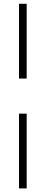

<svg xmlns="http://www.w3.org/2000/svg" viewBox="-20 -788 248 1040"><path d="M124.5 -362.5H83V-767.5H124.5ZM83 232.5V-172.5H124.5V232.5Z"/></svg>

Font: Newsreader Display
Style: Bold
Weight: 700
Designer: Hugues Gentile
Foundry: Production Type
Version: Version 1.001